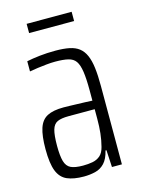

<svg xmlns="http://www.w3.org/2000/svg" viewBox="-104 -715 575 783"><g transform="rotate(-15 183.5 -323.0)"><path d="M152 8Q109 8 81.5 -4Q54 -16 41.5 -48Q29 -80 29 -140Q29 -196 39.5 -228Q50 -260 75 -273Q100 -286 144 -286Q155 -286 170 -285.5Q185 -285 202 -284.5Q219 -284 235 -283.5Q251 -283 265 -282V-326Q265 -375 260.5 -405Q256 -435 245.5 -450Q235 -465 214 -470Q193 -475 159 -475Q142 -475 122.5 -473Q103 -471 84 -468.5Q65 -466 50 -463V-506Q74 -511 105 -514.5Q136 -518 172 -518Q206 -518 230.5 -513Q255 -508 271 -495.5Q287 -483 296.5 -461.5Q306 -440 310 -408Q314 -376 314 -331V0H272L268 -72H264Q256 -38 239.5 -20.5Q223 -3 200 2.5Q177 8 152 8ZM160 -36Q182 -36 200.5 -39.5Q219 -43 232.5 -54.5Q246 -66 252 -90Q259 -117 262 -144.5Q265 -172 265 -207V-246H155Q124 -246 107.5 -238.5Q91 -231 84.5 -208.5Q78 -186 78 -141Q78 -99 84.5 -76Q91 -53 108.5 -44.5Q126 -36 160 -36ZM87 -615V-654H277V-615Z"/></g></svg>

Font: Saira ExtraCondensed Light
Style: Regular
Weight: 300
Width: 2
Designer: Hector Gatti with collaboration of the Omnibus-Type team
Foundry: Omnibus-Type
Version: Version 1.101